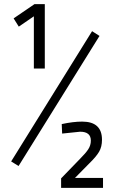

<svg xmlns="http://www.w3.org/2000/svg" viewBox="-20 -810 565 930"><path d="M197 -790V-478H144V-731L71 -681L46 -721L147 -790ZM34 -28 426 -659 462 -636 70 -6ZM479 100H276V54L368 -41Q395 -68 407.5 -87Q420 -106 420 -129Q420 -172 368 -172L281 -163L279 -209Q335 -221 378 -221Q474 -221 474 -133Q474 -99 460 -75Q446 -51 412 -18L343 52H479Z"/></svg>

Font: Titillium Web[RUS by Daymarius]
Style: Regular
Weight: 300
Designer: Cyrillization by Daymarius
Foundry: Cyrillization by Daymarius
Version: Version 1.002 September 12, 2018